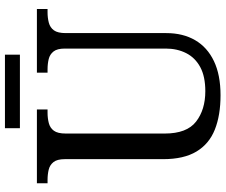

<svg xmlns="http://www.w3.org/2000/svg" viewBox="-86 -794 890 757"><g transform="rotate(-90 358.5 -415.0)"><path d="M362 10Q283 10 226.5 -12.5Q170 -35 140 -85Q110 -135 110 -216V-604Q110 -634 98.5 -648.5Q87 -663 68.5 -667.5Q50 -672 28 -672H15V-714H306V-672H293Q271 -672 252 -667Q233 -662 222 -647Q211 -632 211 -600V-210Q211 -123 258 -86.5Q305 -50 378 -50Q436 -50 473 -70Q510 -90 528 -125.5Q546 -161 546 -206V-604Q546 -634 534.5 -648.5Q523 -663 504.5 -667.5Q486 -672 464 -672H451V-714H702V-672H689Q667 -672 648 -667Q629 -662 618 -647Q607 -632 607 -600V-204Q607 -138 579 -90Q551 -42 496.5 -16Q442 10 362 10ZM232 -781V-840H522V-781Z"/></g></svg>

Font: Noto Serif Bengali
Style: Regular
Weight: 400
Designer: Juan Bruce, Universal Thirst, Indian Type Foundry and the Monotype Design Team.
Foundry: Monotype Imaging Inc.
Version: Version 2.003